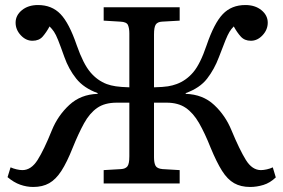

<svg xmlns="http://www.w3.org/2000/svg" viewBox="-20 -729 1126 763"><path d="M112 14Q86 14 60.5 5Q35 -4 10 -25L22 -64Q33 -59 46 -56Q59 -53 69 -53Q104 -53 129.5 -93.5Q155 -134 186 -211Q210 -270 255.5 -312Q301 -354 368 -356V-359Q313 -379 283 -416.5Q253 -454 236 -502Q220 -547 211 -569.5Q202 -592 194.5 -603Q187 -614 177 -624Q164 -600 149.5 -583.5Q135 -567 109 -567Q83 -567 62.5 -589Q42 -611 42 -639Q42 -668 67 -688.5Q92 -709 131 -709Q186 -709 220.5 -673Q255 -637 285 -549Q311 -475 339 -442Q367 -409 404 -395Q420 -389 440.5 -386Q461 -383 494 -382V-596Q494 -617 488.5 -629.5Q483 -642 458 -643L392 -647V-700H694V-647L624 -643Q606 -642 599 -631.5Q592 -621 592 -592V-382Q629 -383 647.5 -386Q666 -389 682 -395Q720 -409 748 -442Q776 -475 801 -549Q831 -637 865.5 -673Q900 -709 955 -709Q994 -709 1019 -688.5Q1044 -668 1044 -639Q1044 -611 1023.5 -589Q1003 -567 977 -567Q952 -567 937 -583.5Q922 -600 909 -624Q899 -614 892 -602.5Q885 -591 876 -569Q867 -547 850 -502Q832 -454 803 -416.5Q774 -379 718 -359V-356Q786 -354 831 -312Q876 -270 900 -211Q932 -134 957 -93.5Q982 -53 1017 -53Q1027 -53 1040.5 -56Q1054 -59 1064 -64L1076 -24Q1053 -2 1026.5 6Q1000 14 974 14Q937 14 910.5 -1Q884 -16 862.5 -50Q841 -84 817 -142Q794 -200 771 -240Q748 -280 718 -300.5Q688 -321 642 -321H592V-104Q592 -82 598 -70.5Q604 -59 626 -57L694 -53V0H392V-53L461 -57Q478 -58 486 -67.5Q494 -77 494 -108V-321H444Q396 -321 366 -300Q336 -279 314 -239Q292 -199 269 -142Q246 -84 224 -50Q202 -16 175.5 -1Q149 14 112 14Z"/></svg>

Font: Literata 7pt
Style: Regular
Weight: 400
Designer: Latin by Veronika Burian and Jose Scaglione. Greek by Irene Vlachou. Cyrillic by Vera Evstafieva.
Foundry: TypeTogether
Version: Version 3.002